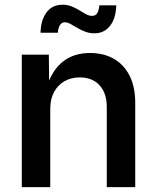

<svg xmlns="http://www.w3.org/2000/svg" viewBox="-20 -771 646 791"><path d="M187 -321.8V0H69.8V-545.9H181.2L182.6 -411.6H171.9Q195.3 -483.4 240.2 -518.1Q285.2 -552.7 350.6 -552.7Q406.7 -552.7 448.5 -529.1Q490.2 -505.4 513.7 -459.5Q537.1 -413.6 537.1 -347.2V0H419.9V-330.6Q419.9 -387.2 390.1 -419.7Q360.4 -452.1 308.6 -452.1Q273.9 -452.1 246.3 -436.8Q218.8 -421.4 202.9 -392.3Q187 -363.3 187 -321.8ZM369.1 -633.8Q348.6 -633.8 330.8 -640.6Q313 -647.5 297.9 -656.5Q282.7 -665.5 270 -672.4Q257.3 -679.2 247.1 -679.2Q233.4 -679.2 226.3 -666.5Q219.2 -653.8 218.3 -636.2H147Q148.4 -689 171.9 -720.2Q195.3 -751.5 237.8 -751.5Q258.8 -751.5 275.9 -744.4Q293 -737.3 307.1 -728.5Q321.3 -719.7 334 -712.6Q346.7 -705.6 358.9 -705.6Q373.5 -705.6 380.4 -716.3Q387.2 -727.1 389.2 -749H459Q457.5 -695.3 433.3 -664.6Q409.2 -633.8 369.1 -633.8Z"/></svg>

Font: Inter Cardless
Style: Medium
Weight: 500
Designer: Rasmus Andersson
Foundry: rsms
Version: Version 4.001;git-9221beed3